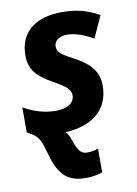

<svg xmlns="http://www.w3.org/2000/svg" viewBox="-89 -614 650 912"><g transform="rotate(-10 236.5 -158.0)"><path d="M250 240C281 240 308 235 331 227V113C314 118 297 122 277 122C246 122 233 100 216 51C211 36 204 20 193 9C322 2 405 -61 405 -180C405 -255 356 -295 291 -330C235 -359 217 -373 217 -400C217 -431 247 -446 279 -446C322 -446 366 -428 405 -405L453 -510C397 -543 339 -556 276 -556C145 -556 68 -495 68 -382C68 -313 106 -275 174 -238C207 -219 229 -205 240 -194C251 -183 256 -171 256 -158C256 -118 214 -99 167 -99C112 -99 60 -115 11 -143V-22C18 -18 25 -14 32 -10C69 11 76 38 91 90C117 184 150 240 250 240Z"/></g></svg>

Font: BC Sans
Style: Bold Italic
Weight: 700
Italic angle: -12°
Designer: Monotype Design Team
Province of B.C.
Foundry: Monotype Imaging Inc.
Version: Version 2.000;GOOG;noto-source:20170915:90ef993387c0